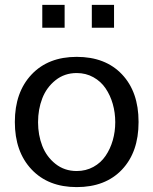

<svg xmlns="http://www.w3.org/2000/svg" viewBox="-20 -742 620 776"><path d="M445.8 -248Q445.8 -286.6 435.8 -321.8Q425.8 -356.9 406.7 -385Q387.7 -413.1 357.4 -429.9Q327.1 -446.8 290 -446.8Q240.7 -446.8 204.3 -417.7Q168 -388.7 150.9 -344.5Q133.8 -300.3 133.8 -248Q133.8 -196.3 150.9 -152.3Q168 -108.4 204.3 -79.6Q240.7 -50.8 290 -50.8Q327.1 -50.8 357.4 -67.4Q387.7 -84 406.7 -112.1Q425.8 -140.1 435.8 -175Q445.8 -210 445.8 -248ZM540 -250V-248Q540 -127.4 473.1 -56.6Q406.2 14.2 290 14.2Q174.8 14.2 107.4 -57.4Q40 -128.9 40 -249Q40 -369.1 107.4 -440.7Q174.8 -512.2 290 -512.2Q406.2 -512.2 473.1 -441.4Q540 -370.6 540 -250ZM241.2 -629.9H150.9V-722.2H241.2ZM440.9 -629.9H351.1V-722.2H440.9Z"/></svg>

Font: Perun
Style: Regular
Weight: 400
Version: Version 1.0000